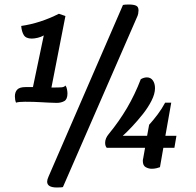

<svg xmlns="http://www.w3.org/2000/svg" viewBox="-20 -740 867 851"><path d="M232 91Q189 91 189 65Q189 56 195 43L525 -718Q529 -719 535 -719.5Q541 -720 551 -720Q572 -720 583 -715Q594 -710 594 -694Q594 -688 592.5 -679.5Q591 -671 585 -659L259 89Q257 90 248.5 90.5Q240 91 232 91ZM231 -284Q192 -285 161.5 -287Q131 -289 91 -289Q62 -289 51 -285Q46 -297 46 -313Q46 -332 56.5 -343Q67 -354 93 -354H126L174 -583Q162 -576 147 -572.5Q132 -569 121 -569Q95 -569 85.5 -584.5Q76 -600 74 -625Q158 -637 241 -679L270 -669L208 -352Q241 -352 253 -353Q265 -354 270 -361Q275 -355 277 -344Q279 -333 279 -326Q279 -300 265 -292Q251 -284 231 -284ZM453 -85Q446 -93 446 -107Q446 -127 462 -146Q508 -202 543 -261.5Q578 -321 604 -389Q618 -397 631 -397Q648 -397 657.5 -383.5Q667 -370 667 -349Q667 -324 651.5 -293.5Q636 -263 612.5 -233.5Q589 -204 565 -178.5Q541 -153 524 -138H632L641 -187Q660 -208 678.5 -232.5Q697 -257 712 -285H739L713 -138H762L753 -85H704L689 1Q684 3 674 5.5Q664 8 652 8Q639 8 626 1Q613 -6 613 -27Q613 -30 613.5 -33Q614 -36 615 -40L623 -85Z"/></svg>

Font: Sansita Swashed
Style: Regular
Weight: 400
Designer: Pablo Cosgaya
Foundry: Omnibus-Type
Version: Version 1.003; ttfautohint (v1.8.3)